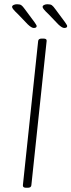

<svg xmlns="http://www.w3.org/2000/svg" viewBox="-20 -884 337 906"><path d="M103 2Q87 2 88 -10L160 -690Q161 -702 177 -702H185Q202 -702 200 -690L128 -10Q127 2 111 2ZM139 -752Q129 -752 111 -769L65 -817Q37 -843 37 -851Q37 -857 44 -860.5Q51 -864 60 -864Q74 -864 80.5 -859.5Q87 -855 97 -841L143 -779Q146 -774 149.5 -769Q153 -764 153 -761Q153 -752 139 -752ZM283 -752Q273 -752 255 -769L209 -817Q181 -843 181 -851Q181 -857 188 -860.5Q195 -864 204 -864Q218 -864 224.5 -859.5Q231 -855 241 -841L287 -779Q290 -774 293.5 -769Q297 -764 297 -761Q297 -752 283 -752Z"/></svg>

Font: Asap Semi Condensed Semi Condensed Thin
Style: Italic
Weight: 100
Width: 4
Italic angle: -6°
Designer: Pablo Cosgaya
Foundry: Omnibus-Type
Version: Version 3.001; ttfautohint (v1.8.4.7-5d5b)